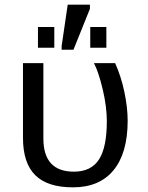

<svg xmlns="http://www.w3.org/2000/svg" viewBox="-20 -802 640 832"><path d="M533.2 -278.8Q533.2 -139.2 472.2 -64.7Q411.1 9.8 296.4 9.8Q185.5 9.8 132.6 -43Q79.6 -95.7 79.6 -204.6V-528.3H168V-201.7Q168 -58.1 300.3 -58.1Q374.5 -58.1 408.7 -110.6Q442.9 -163.1 442.9 -276.9Q442.9 -340.3 425 -415.3Q407.2 -490.2 387.2 -528.3H479Q504.9 -470.7 519 -403.3Q533.2 -335.9 533.2 -278.8ZM247.1 -586.4V-602.5L273.4 -781.7H369.6V-763.7L298.3 -586.4ZM371.1 -595.2V-685.1H440.9V-595.2ZM144.5 -595.2V-685.1H215.3V-595.2Z"/></svg>

Font: Cousine
Style: Regular
Weight: 400
Monospace: yes
Designer: Steve Matteson
Foundry: Monotype Imaging Inc.
Version: Version 1.21